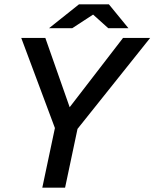

<svg xmlns="http://www.w3.org/2000/svg" viewBox="-20 -865 712 885"><path d="M315 -243 262 -320 547 -690H672ZM175 0 249 -350H354L280 0ZM245 -243 78 -690H189L319 -320ZM206 -735 344 -845H449L434 -814L313 -735ZM479 -735 391 -814 377 -845H482L572 -735Z"/></svg>

Font: Radio Canada Big
Style: Italic
Weight: 400
Italic angle: -12°
Designer: Étienne Aubert Bonn
Foundry: Coppers and Brasses
Version: Version 1.001